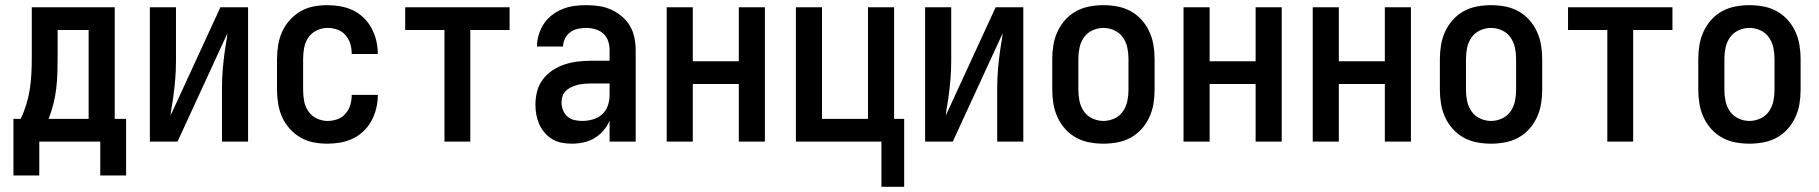

<svg xmlns="http://www.w3.org/2000/svg" viewBox="-20 -548 7040 743"><path d="M468 131H368V0H132V131H32V-88H60Q73 -115 82 -144.5Q91 -174 95.5 -204Q100 -234 101.5 -264.5Q103 -295 103 -325V-520H424V-88H468ZM323 -88V-432H203V-325Q203 -295 202 -264.5Q201 -234 197.5 -204.5Q194 -175 186.5 -145.5Q179 -116 168 -88Z M560 0V-520H661V-312Q661 -276 658 -240Q655 -204 650 -169L646 -143Q644 -133 642.5 -122.5Q641 -112 640 -101L833 -520H940V0H839V-208Q839 -244 842 -280Q845 -316 850 -351L854 -377Q856 -387 857.5 -397.5Q859 -408 860 -419L667 0Z M1247 8Q1220 8 1193.5 3Q1167 -2 1143.5 -15.5Q1120 -29 1101.5 -49.5Q1083 -70 1072 -94.5Q1061 -119 1056.5 -146Q1052 -173 1052 -200V-320Q1052 -347 1056.5 -374Q1061 -401 1072 -425.5Q1083 -450 1101.5 -470.5Q1120 -491 1143.5 -504.5Q1167 -518 1193.5 -523Q1220 -528 1247 -528Q1273 -528 1298 -523.5Q1323 -519 1346 -508Q1369 -497 1387.5 -479Q1406 -461 1418 -438.5Q1430 -416 1436 -391Q1442 -366 1442 -341Q1442 -341 1442 -340.5Q1442 -340 1442 -339H1341Q1341 -339 1341 -339.5Q1341 -340 1341 -340Q1341 -360 1335.5 -378.5Q1330 -397 1317 -412Q1304 -427 1285.5 -433.5Q1267 -440 1247 -440Q1226 -440 1206 -430.5Q1186 -421 1173.5 -403Q1161 -385 1157 -363.5Q1153 -342 1153 -320V-200Q1153 -178 1157 -156.5Q1161 -135 1173.5 -117Q1186 -99 1206 -89.5Q1226 -80 1247 -80Q1267 -80 1285.5 -86.5Q1304 -93 1317 -108Q1330 -123 1335.5 -141.5Q1341 -160 1341 -180Q1341 -180 1341 -180.5Q1341 -181 1341 -181H1442Q1442 -180 1442 -179.5Q1442 -179 1442 -179Q1442 -154 1436 -129Q1430 -104 1418 -81.5Q1406 -59 1387.5 -41Q1369 -23 1346 -12Q1323 -1 1298 3.5Q1273 8 1247 8Z M1700 0V-432H1548V-520H1952V-432H1800V0Z M2193 8Q2174 8 2154.5 4.5Q2135 1 2118 -9Q2101 -19 2088 -34Q2075 -49 2067 -67Q2059 -85 2055.5 -104Q2052 -123 2052 -143Q2052 -169 2058.5 -194.5Q2065 -220 2081 -241Q2097 -262 2119 -276.5Q2141 -291 2166 -299Q2191 -307 2217 -310Q2243 -313 2269 -313H2339V-354Q2339 -372 2333.5 -389Q2328 -406 2314.5 -418Q2301 -430 2283.5 -435Q2266 -440 2249 -440Q2232 -440 2216 -436.5Q2200 -433 2187 -423.5Q2174 -414 2166.5 -399Q2159 -384 2159 -368Q2159 -368 2159 -368Q2159 -368 2159 -368H2058Q2058 -368 2058 -368Q2058 -368 2058 -368Q2058 -391 2065 -414Q2072 -437 2085 -456.5Q2098 -476 2116.5 -490Q2135 -504 2157 -513Q2179 -522 2202 -525Q2225 -528 2249 -528Q2273 -528 2297.5 -524.5Q2322 -521 2344.5 -511Q2367 -501 2386 -485Q2405 -469 2417.5 -448Q2430 -427 2435 -402.5Q2440 -378 2440 -354V0H2339V-81Q2330 -60 2315 -42.5Q2300 -25 2280.5 -13.5Q2261 -2 2238.5 3Q2216 8 2193 8ZM2233 -80Q2254 -80 2274.5 -86Q2295 -92 2310 -105.5Q2325 -119 2332 -139Q2339 -159 2339 -180V-225H2269Q2256 -225 2243 -224Q2230 -223 2217.5 -220Q2205 -217 2193.5 -212Q2182 -207 2172 -198.5Q2162 -190 2157.5 -178Q2153 -166 2153 -153Q2153 -137 2158.5 -122.5Q2164 -108 2175.5 -97.5Q2187 -87 2202.5 -83.5Q2218 -80 2233 -80Z M2560 0V-520H2661V-311H2839V-520H2940V0H2839V-223H2661V0Z M3391 175V0H3060V-520H3161V-88H3339V-520H3440V-88H3479V175Z M3560 0V-520H3661V-312Q3661 -276 3658 -240Q3655 -204 3650 -169L3646 -143Q3644 -133 3642.5 -122.5Q3641 -112 3640 -101L3833 -520H3940V0H3839V-208Q3839 -244 3842 -280Q3845 -316 3850 -351L3854 -377Q3856 -387 3857.5 -397.5Q3859 -408 3860 -419L3667 0Z M4250 8Q4223 8 4196 3Q4169 -2 4145 -15Q4121 -28 4102.5 -48.5Q4084 -69 4072.5 -94Q4061 -119 4056.5 -146Q4052 -173 4052 -200V-320Q4052 -347 4056.5 -374Q4061 -401 4072.5 -426Q4084 -451 4102.5 -471.5Q4121 -492 4145 -505Q4169 -518 4196 -523Q4223 -528 4250 -528Q4277 -528 4304 -523Q4331 -518 4355 -505Q4379 -492 4397.5 -471.5Q4416 -451 4427.5 -426Q4439 -401 4443.5 -374Q4448 -347 4448 -320V-200Q4448 -173 4443.5 -146Q4439 -119 4427.5 -94Q4416 -69 4397.5 -48.5Q4379 -28 4355 -15Q4331 -2 4304 3Q4277 8 4250 8ZM4250 -80Q4272 -80 4292.5 -89.5Q4313 -99 4325.5 -117Q4338 -135 4342.5 -156.5Q4347 -178 4347 -200V-320Q4347 -342 4342.5 -363.5Q4338 -385 4325.5 -403Q4313 -421 4292.5 -430.5Q4272 -440 4250 -440Q4228 -440 4207.5 -430.5Q4187 -421 4174.5 -403Q4162 -385 4157.5 -363.5Q4153 -342 4153 -320V-200Q4153 -178 4157.5 -156.5Q4162 -135 4174.5 -117Q4187 -99 4207.5 -89.5Q4228 -80 4250 -80Z M4560 0V-520H4661V-311H4839V-520H4940V0H4839V-223H4661V0Z M5060 0V-520H5161V-311H5339V-520H5440V0H5339V-223H5161V0Z M5750 8Q5723 8 5696 3Q5669 -2 5645 -15Q5621 -28 5602.5 -48.5Q5584 -69 5572.5 -94Q5561 -119 5556.5 -146Q5552 -173 5552 -200V-320Q5552 -347 5556.5 -374Q5561 -401 5572.5 -426Q5584 -451 5602.5 -471.5Q5621 -492 5645 -505Q5669 -518 5696 -523Q5723 -528 5750 -528Q5777 -528 5804 -523Q5831 -518 5855 -505Q5879 -492 5897.5 -471.5Q5916 -451 5927.5 -426Q5939 -401 5943.5 -374Q5948 -347 5948 -320V-200Q5948 -173 5943.5 -146Q5939 -119 5927.5 -94Q5916 -69 5897.5 -48.5Q5879 -28 5855 -15Q5831 -2 5804 3Q5777 8 5750 8ZM5750 -80Q5772 -80 5792.5 -89.5Q5813 -99 5825.5 -117Q5838 -135 5842.5 -156.5Q5847 -178 5847 -200V-320Q5847 -342 5842.5 -363.5Q5838 -385 5825.5 -403Q5813 -421 5792.5 -430.5Q5772 -440 5750 -440Q5728 -440 5707.5 -430.5Q5687 -421 5674.5 -403Q5662 -385 5657.5 -363.5Q5653 -342 5653 -320V-200Q5653 -178 5657.5 -156.5Q5662 -135 5674.5 -117Q5687 -99 5707.5 -89.5Q5728 -80 5750 -80Z M6200 0V-432H6048V-520H6452V-432H6300V0Z M6750 8Q6723 8 6696 3Q6669 -2 6645 -15Q6621 -28 6602.5 -48.5Q6584 -69 6572.5 -94Q6561 -119 6556.5 -146Q6552 -173 6552 -200V-320Q6552 -347 6556.5 -374Q6561 -401 6572.5 -426Q6584 -451 6602.5 -471.5Q6621 -492 6645 -505Q6669 -518 6696 -523Q6723 -528 6750 -528Q6777 -528 6804 -523Q6831 -518 6855 -505Q6879 -492 6897.5 -471.5Q6916 -451 6927.5 -426Q6939 -401 6943.5 -374Q6948 -347 6948 -320V-200Q6948 -173 6943.5 -146Q6939 -119 6927.5 -94Q6916 -69 6897.5 -48.5Q6879 -28 6855 -15Q6831 -2 6804 3Q6777 8 6750 8ZM6750 -80Q6772 -80 6792.5 -89.5Q6813 -99 6825.5 -117Q6838 -135 6842.5 -156.5Q6847 -178 6847 -200V-320Q6847 -342 6842.5 -363.5Q6838 -385 6825.5 -403Q6813 -421 6792.5 -430.5Q6772 -440 6750 -440Q6728 -440 6707.5 -430.5Q6687 -421 6674.5 -403Q6662 -385 6657.5 -363.5Q6653 -342 6653 -320V-200Q6653 -178 6657.5 -156.5Q6662 -135 6674.5 -117Q6687 -99 6707.5 -89.5Q6728 -80 6750 -80Z"/></svg>

Font: Iosevka SS04 Semibold
Style: Regular
Weight: 600
Monospace: yes
Designer: Belleve Invis
Foundry: Belleve Invis
Version: Version 19.0.0; ttfautohint (v1.8.4)